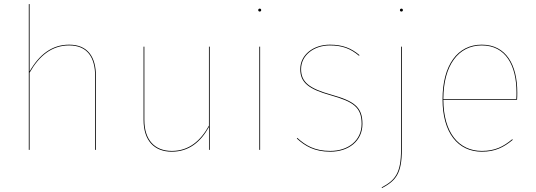

<svg xmlns="http://www.w3.org/2000/svg" viewBox="-20 -751 2686 962"><path d="M326.4 -527.2C239.5 -527.2 176.1 -476.5 128.3 -393.1V-730.6L124.3 -730.3V0H128.3V-386.7C176.3 -471.6 239.7 -523.4 326.3 -523.4C418 -523.4 456.8 -463.5 456.8 -367.9V0H460.8V-368.1C460.8 -465.4 420.3 -527.2 326.4 -527.2Z M1030.9 -517.2H1026.9V-121.3C985.9 -46.6 927.4 5.2 841.1 5.2C755.6 5.2 703.3 -48.8 703.3 -150.1V-517.2H699.3V-149.9C699.3 -46 753.3 9.1 840.8 9.1C926.8 9.1 985.7 -40.1 1027.1 -115L1027.1 0H1030.9Z M1281.3 -707.8C1276.4 -707.8 1273.8 -704.1 1273.8 -700.4C1273.8 -696.7 1276.4 -693.1 1281.3 -693.1C1286.2 -693.1 1288.7 -696.7 1288.7 -700.4C1288.7 -704.1 1286.2 -707.8 1281.3 -707.8ZM1283.3 -517.2H1279.3V0H1283.3Z M1632.5 -527.2C1550.8 -527.2 1484.4 -477 1484.4 -404.6C1484.4 -336.4 1527.6 -304.1 1637.6 -273.3C1749.7 -241.4 1791.9 -214.4 1791.9 -130.4C1791.9 -46.9 1724.4 5.2 1635.1 5.2C1556.6 5.2 1510.9 -22.3 1469.5 -60.2L1467.3 -56.9C1508.6 -19 1555.8 9.1 1635.1 9.1C1726.8 9.1 1796 -44.4 1796 -130.4C1796 -215.5 1753.8 -244.9 1639.5 -276.9C1530.2 -307.6 1488.5 -339.1 1488.5 -404.6C1488.5 -475.1 1553.7 -523.4 1632.6 -523.4C1696 -523.4 1737.6 -506.4 1778.9 -471.5L1781.1 -474.9C1740.5 -509.2 1697.2 -527.2 1632.5 -527.2Z M1991.3 -707.8C1986.4 -707.8 1983.8 -704.1 1983.8 -700.4C1983.8 -696.7 1986.4 -693.1 1991.3 -693.1C1996.2 -693.1 1998.7 -696.7 1998.7 -700.4C1998.7 -704.1 1996.2 -707.8 1991.3 -707.8ZM1993.4 -517.2H1989.4V-1.6C1989.4 116.4 1960.4 151.9 1892.4 187.9L1893.9 191.4C1963.7 154.1 1993.4 118.4 1993.4 -1.5Z M2571.8 -287.6C2571.8 -424.5 2517.1 -527.2 2393.6 -527.2C2273.6 -527.2 2197.3 -426 2197.3 -253.2C2197.3 -85.2 2274.7 9.1 2394.4 9.1C2461.4 9.1 2503.8 -13 2548.9 -50.1L2546.8 -53.6C2501.8 -15.7 2459.1 5.2 2394.4 5.2C2278.8 5.2 2202.1 -85.7 2201.4 -251.4H2570.7C2571.7 -265.1 2571.8 -273.6 2571.8 -287.6ZM2566.9 -255.1H2201.4C2201.9 -425 2277.1 -523.4 2393.8 -523.4C2515 -523.4 2567.8 -421.6 2567.8 -288.4C2567.8 -275.4 2567.8 -267.6 2566.9 -255.1Z"/></svg>

Font: Fira Sans Four
Style: Regular
Weight: 100
Designer: Carrois Corporate & Edenspiekermann AG
Foundry: Carrois Corporate GbR & Edenspiekermann AG
Version: Version 4.203;PS 004.203;hotconv 1.0.88;makeotf.lib2.5.64775